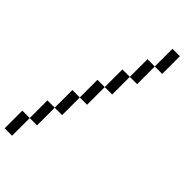

<svg xmlns="http://www.w3.org/2000/svg" viewBox="-326 -1081 1153 1153"><g transform="rotate(45 250.0 -505.0)"><path d="M438 -1030V-880H375V-1030ZM313 -880H375V-730H313ZM250 -730H313V-580H250ZM188 -580H250V-430H188ZM125 -430H188V-280H125ZM63 -280H125V-130H63ZM0 -130H63V20H0Z"/></g></svg>

Font: 2P VHS
Style: Regular
Weight: 400
Designer: CodeMan38
Foundry: CodeMan38
Version: Version 3.000